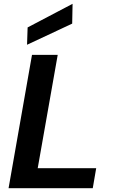

<svg xmlns="http://www.w3.org/2000/svg" viewBox="-20 -988 599 1008"><path d="M25 0 148 -700H283L178 -105H485L467 0ZM122 -753 125 -844 361 -968 359 -864Z"/></svg>

Font: DM Sans 17pt
Style: Bold Italic
Weight: 700
Italic angle: -10°
Version: Version 4.004;gftools[0.9.30]